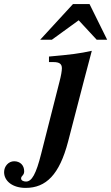

<svg xmlns="http://www.w3.org/2000/svg" viewBox="-209 -710 543 937"><path d="M202 -322 239 -462C179 -449 142 -444 30 -434V-407H52C81 -407 93 -398 93 -377C93 -364 89 -340 81 -310L-8 40C-33 140 -54 176 -82 176C-94 176 -106 171 -106 161C-106 147 -91 147 -91 126C-91 96 -111 77 -140 77C-167 77 -189 101 -189 130C-189 174 -147 207 -84 207C16 207 81 142 123 -18ZM263 -516H314L228 -690H147L-13 -516H44L175 -611Z"/></svg>

Font: STIXGeneral
Style: Bold Italic
Weight: 700
Italic angle: -16.33°
Designer: MicroPress Inc., with final additions and corrections provided by Coen Hoffman, Elsevier (retired)
Version: Version 1.1.0